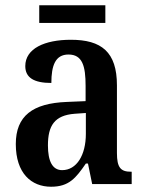

<svg xmlns="http://www.w3.org/2000/svg" viewBox="-20 -699 551 729"><path d="M129 -612H380V-679H129ZM174 10C242 10 268 -23 306 -78H314L330 0H480V-47H477C438 -47 424 -63 424 -118V-375C424 -502 365 -548 249 -548C150 -548 76 -515 76 -448C76 -404 109 -384 175 -384C175 -450 190 -492 240 -492C293 -492 305 -448 305 -373V-315L234 -312C104 -307 40 -259 40 -152C40 -41 99 10 174 10ZM216 -53C179 -53 162 -87 162 -147C162 -222 187 -261 263 -267L306 -270V-191C306 -110 271 -53 216 -53Z"/></svg>

Font: Noto Serif Sinhala Condensed SemiBold
Style: Regular
Weight: 600
Width: 3
Designer: Jelle Bosma - Monotype Design Team
Foundry: Monotype Imaging Inc.
Version: Version 2.007